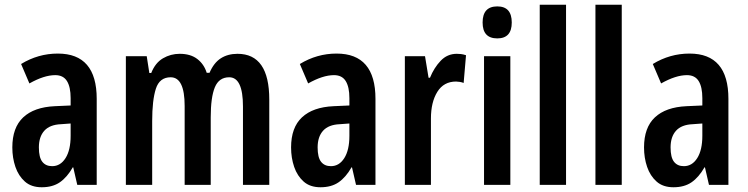

<svg xmlns="http://www.w3.org/2000/svg" viewBox="-20 -780 3154 810"><path d="M224 -554Q388 -554 388 -363V0H306L289 -74H287Q263 -32 232.5 -11Q202 10 156 10Q112 10 85 -14Q58 -38 45 -76Q32 -114 32 -158Q32 -242 78 -285Q124 -328 211 -332L278 -335V-366Q278 -413 262.5 -438Q247 -463 213 -463Q166 -463 104 -428L69 -510Q141 -554 224 -554ZM237 -256Q190 -254 167 -228.5Q144 -203 144 -158Q144 -116 158.5 -97.5Q173 -79 200 -79Q235 -79 256.5 -113Q278 -147 278 -207V-259Z M982 -553Q1116 -553 1116 -360V0H1005V-331Q1005 -454 947 -454Q904 -454 886.5 -412Q869 -370 869 -285V0H759V-333Q759 -454 700 -454Q653 -454 637.5 -405.5Q622 -357 622 -269V0H511V-543H599L610 -472H618Q635 -515 667.5 -534Q700 -553 738 -553Q784 -553 812.5 -531Q841 -509 852 -473H864Q882 -515 911.5 -534Q941 -553 982 -553Z M1400 -554Q1564 -554 1564 -363V0H1482L1465 -74H1463Q1439 -32 1408.5 -11Q1378 10 1332 10Q1288 10 1261 -14Q1234 -38 1221 -76Q1208 -114 1208 -158Q1208 -242 1254 -285Q1300 -328 1387 -332L1454 -335V-366Q1454 -413 1438.5 -438Q1423 -463 1389 -463Q1342 -463 1280 -428L1245 -510Q1317 -554 1400 -554ZM1413 -256Q1366 -254 1343 -228.5Q1320 -203 1320 -158Q1320 -116 1334.5 -97.5Q1349 -79 1376 -79Q1411 -79 1432.5 -113Q1454 -147 1454 -207V-259Z M1907 -553Q1915 -553 1924.5 -552Q1934 -551 1946 -547L1936 -430Q1929 -433 1919.5 -434.5Q1910 -436 1904 -436Q1852 -436 1825 -392.5Q1798 -349 1798 -280V0H1688V-543H1773L1788 -452H1794Q1811 -494 1839 -523.5Q1867 -553 1907 -553Z M2078 -753Q2139 -753 2139 -685Q2139 -618 2078 -618Q2016 -618 2016 -685Q2016 -753 2078 -753ZM2133 -543V0H2022V-543Z M2368 0H2257V-760H2368Z M2603 0H2492V-760H2603Z M2889 -554Q3053 -554 3053 -363V0H2971L2954 -74H2952Q2928 -32 2897.5 -11Q2867 10 2821 10Q2777 10 2750 -14Q2723 -38 2710 -76Q2697 -114 2697 -158Q2697 -242 2743 -285Q2789 -328 2876 -332L2943 -335V-366Q2943 -413 2927.5 -438Q2912 -463 2878 -463Q2831 -463 2769 -428L2734 -510Q2806 -554 2889 -554ZM2902 -256Q2855 -254 2832 -228.5Q2809 -203 2809 -158Q2809 -116 2823.5 -97.5Q2838 -79 2865 -79Q2900 -79 2921.5 -113Q2943 -147 2943 -207V-259Z"/></svg>

Font: Noto Sans Kannada ExtraCondensed SemiBold
Style: Regular
Weight: 600
Width: 2
Designer: Jelle Bosma - Monotype Design Team
Foundry: Monotype Imaging Inc.
Version: Version 2.005; ttfautohint (v1.8.4.7-5d5b)